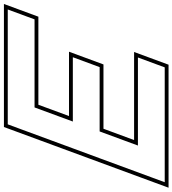

<svg xmlns="http://www.w3.org/2000/svg" viewBox="31 -862 900 1003"><g transform="rotate(-90 481.5 -360.0)"><path d="M864 -770H934L882.3 -630H812.3H422.3L348.6 -430H614.6H684.6L632.9 -290H562.9H296.9L223.2 -90H613.2H683.2L631.6 50H561.6H101.6H31.6L57.4 -20L156.9 -290L208.6 -430L308.1 -700L334 -770H404ZM962.7 -790H320L2.9 70H645.5L711.9 -110H251.9L310.9 -270H646.9L713.3 -450H377.3L436.3 -610H896.3Z"/></g></svg>

Font: Nordica Plus
Style: NordicaClassicRgOblOl
Weight: 500
Version: Version 1.01